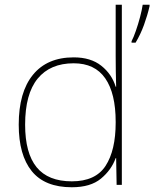

<svg xmlns="http://www.w3.org/2000/svg" viewBox="-20 -780 651 810"><path d="M283 10Q169 10 114 -58Q59 -126 59 -254Q59 -391 119 -464.5Q179 -538 291 -538Q363 -538 407.5 -502.5Q452 -467 468 -414H470Q469 -448 468.5 -480Q468 -512 468 -543V-760H494V0H472L470 -113H468Q450 -63 406 -26.5Q362 10 283 10ZM283 -15Q383 -15 425.5 -80.5Q468 -146 468 -263V-266Q468 -386 424 -449.5Q380 -513 291 -513Q192 -513 139 -448.5Q86 -384 86 -254Q86 -134 134.5 -74.5Q183 -15 283 -15ZM611 -754Q602 -715 587.5 -675Q573 -635 552 -600H535V-606Q543 -621 553 -649.5Q563 -678 571 -708.5Q579 -739 582 -760H611Z"/></svg>

Font: Noto Sans Bengali Thin
Style: Regular
Weight: 100
Designer: Jelle Bosma - Monotype Design Team
Foundry: Monotype Imaging Inc.
Version: Version 2.003; ttfautohint (v1.8.4.7-5d5b)